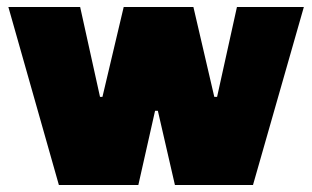

<svg xmlns="http://www.w3.org/2000/svg" viewBox="-20 -531 895 551"><path d="M149 0 4 -511H210L267 -253H274L335 -511H535L595 -253H603L660 -511H852L706 0H482L433 -213H425L377 0Z"/></svg>

Font: Chivo Medium Black
Style: Regular
Weight: 900
Version: Version 2.002